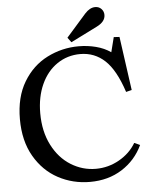

<svg xmlns="http://www.w3.org/2000/svg" viewBox="-63 -1011 841 1072"><g transform="rotate(-5 358.0 -475.0)"><path d="M400 -750Q450 -750 496.5 -738Q543 -726 579 -701L600 -784L632 -782L674 -481L642 -473Q601 -598 543 -652Q485 -706 405 -706Q333 -706 275.5 -667Q218 -628 186 -557.5Q154 -487 154 -396Q154 -294 193 -217.5Q232 -141 297 -100.5Q362 -60 437 -60Q507 -60 568 -94.5Q629 -129 662 -185H664L694 -171Q655 -88 578 -39Q501 10 398 10Q302 10 220 -34Q138 -78 88 -164.5Q38 -251 38 -373Q38 -496 89 -581Q140 -666 223 -708Q306 -750 400 -750ZM362 -776 342 -803 453 -929Q481 -960 511 -960Q532 -960 545.5 -946Q559 -932 559 -912Q559 -874 510 -850Z"/></g></svg>

Font: Minipax
Style: Regular
Weight: 400
Designer: Raphaël Ronot, Igor Stepanchenko (Cyrillic)
Foundry: steppetype
Version: Version 1.002